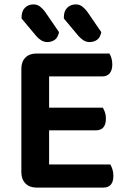

<svg xmlns="http://www.w3.org/2000/svg" viewBox="-20 -850 580 872"><path d="M146 2Q114 2 95.5 -17Q77 -36 77 -68V-538Q77 -570 95.5 -588.5Q114 -607 146 -607H477Q482 -599 486 -586Q490 -573 490 -557Q490 -531 478 -517Q466 -503 445 -503H203V-361H447Q452 -353 456.5 -340.5Q461 -328 461 -312Q461 -258 415 -258H203V-103H481Q486 -95 490.5 -81.5Q495 -68 495 -52Q495 2 449 2ZM78 -766V-771Q78 -800 93.5 -815Q109 -830 132 -830Q149 -830 161.5 -820.5Q174 -811 185 -796L248 -704Q243 -679 228.5 -669Q214 -659 195 -659Q180 -659 167 -667Q154 -675 145 -686ZM270 -766V-771Q270 -800 285.5 -815Q301 -830 324 -830Q341 -830 353.5 -820.5Q366 -811 377 -796L440 -704Q435 -679 420.5 -669Q406 -659 387 -659Q371 -659 359 -667Q347 -675 337 -686Z"/></svg>

Font: Baloo Bhaina 2 SemiBold
Style: Regular
Weight: 600
Designer: Yesha Goshar, Manish Minz, Shuchita Grover and Ek Type
Foundry: Ek Type
Version: Version 1.640;hotconv 1.0.111;makeotfexe 2.5.65597; ttfautoh